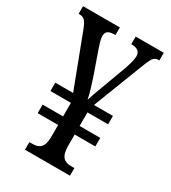

<svg xmlns="http://www.w3.org/2000/svg" viewBox="-176 -804 794 894"><g transform="rotate(30 221.0 -357.0)"><path d="M103 0H345V-41H327C291 -41 268 -57 268 -116V-177H379V-223H268V-296H379V-341H277L376 -597C399 -658 407 -673 432 -673H437V-714H286V-673H289C317 -673 335 -662 335 -637C335 -615 324 -580 313 -551L268 -429C257 -401 246 -369 239 -347C234 -376 219 -423 204 -467L166 -575C158 -599 150 -622 150 -638C150 -665 166 -673 197 -673H201V-714H3V-673H7C34 -673 44 -659 59 -620L165 -341H69V-296H179V-223H69V-177H179V-112C179 -57 156 -41 121 -41H103Z"/></g></svg>

Font: Noto Serif Georgian ExtraCondensed
Style: Regular
Weight: 400
Width: 2
Designer: Monotype Design Team, Akaki Razmadze
Foundry: Google LLC
Version: Version 2.003